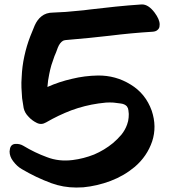

<svg xmlns="http://www.w3.org/2000/svg" viewBox="-20 -797 760 852"><path d="M221.7 -547.9Q228.5 -562.5 236.3 -585Q245.1 -607.4 259.8 -616.2Q264.6 -618.2 270.5 -619.1Q275.4 -620.1 281.2 -620.1Q376 -627.9 468.8 -638.7Q562.5 -650.4 657.2 -656.2Q670.9 -657.2 677.7 -663.1Q685.5 -668.9 687.5 -677.7Q688.5 -682.6 688.5 -688.5Q688.5 -710.9 666 -741.2Q638.7 -777.3 610.4 -777.3Q609.4 -777.3 608.4 -777.3Q549.8 -773.4 493.2 -767.6Q436.5 -760.7 378.9 -754.9Q351.6 -751 325.2 -749Q297.9 -746.1 271.5 -744.1Q246.1 -742.2 215.8 -741.2Q184.6 -741.2 164.1 -724.6Q145.5 -710 133.8 -683.6Q123 -657.2 114.3 -635.7Q97.7 -592.8 87.9 -546.9Q78.1 -502 76.2 -455.1Q74.2 -430.7 75.2 -407.2Q76.2 -383.8 78.1 -361.3Q81.1 -338.9 85 -317.4Q89.8 -295.9 106.4 -279.3Q121.1 -262.7 142.6 -252Q163.1 -241.2 184.6 -253.9Q238.3 -285.2 296.9 -307.6Q355.5 -329.1 417 -337.9Q433.6 -339.8 450.2 -341.8Q466.8 -342.8 483.4 -341.8Q496.1 -340.8 514.6 -337.9Q533.2 -335.9 543 -325.2Q545.9 -321.3 547.9 -316.4Q548.8 -312.5 549.8 -307.6Q552.7 -291 550.8 -275.4Q549.8 -259.8 543.9 -244.1Q535.2 -219.7 518.6 -199.2Q501 -178.7 481.4 -162.1Q443.4 -130.9 397.5 -111.3Q350.6 -92.8 302.7 -86.9Q241.2 -79.1 188.5 -99.6Q134.8 -119.1 83 -150.4Q66.4 -160.2 45.9 -158.2Q25.4 -155.3 23.4 -130.9Q22.5 -127.9 22.5 -125Q22.5 -102.5 38.1 -82Q55.7 -58.6 76.2 -46.9Q138.7 -9.8 207 15.6Q260.7 35.2 318.4 35.2Q334 35.2 349.6 34.2Q411.1 28.3 470.7 5.9Q530.3 -16.6 578.1 -56.6Q632.8 -103.5 655.3 -169.9Q676.8 -235.4 653.3 -305.7Q626 -381.8 559.6 -421.9Q493.2 -462.9 414.1 -461.9Q355.5 -460.9 299.8 -447.3Q243.2 -434.6 190.4 -411.1Q191.4 -424.8 193.4 -439.5Q195.3 -453.1 198.2 -466.8Q202.1 -487.3 208 -507.8Q214.8 -527.3 221.7 -547.9Z"/></svg>

Font: TroubleSide
Style: Comic
Weight: 400
Designer: Koroletov
Version: 1_5